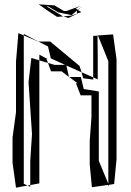

<svg xmlns="http://www.w3.org/2000/svg" viewBox="-20 -865 605 888"><path d="M481 -582V-15L437 -121V-442L369 -453L367 -454L354 -509H300L340 -479L331 -481L353 -424H403V-322L395 -214V-105L405 1L481 -10V-2L484 -10H483L508 -14L519 -129V-591L503 -706L433 -701ZM112 -485 128 -245 120 -122V-9L162 -17V-586L125 -597ZM90 -701 65 -712 54 -580V-346L38 -229V-113L54 3L107 -7L90 -15ZM202 -574 216 -535H265L299 -509L287 -562L336 -540L357 -531L348 -560L212 -673H157L202 -650L215 -595L281 -565H232ZM411 -699V-507L432 -498V-601L431 -700ZM357 -531 411 -507V-497L365 -503ZM162 -612 194 -595 202 -574 162 -586ZM90 -708 157 -673H156L90 -701ZM107 -7 120 -9V-1ZM202 -591 193 -598 194 -595ZM431 -700V-706L433 -701ZM412 -497H411V-493ZM299 -509H300H299ZM356 -809 340 -819 361 -837 339 -820 331 -826 351 -837 287 -814H276L232 -840L159 -845L200 -816L244 -787L272 -789L196 -835L200 -834V-837L249 -808L311 -795L336 -816V-802ZM336 -802V-801L297 -782L273 -789L310 -793Z"/></svg>

Font: Quebrada
Style: Regular
Weight: 400
Designer: deFharo
Foundry: deFharo
Version: Version 1.034 2012